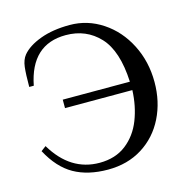

<svg xmlns="http://www.w3.org/2000/svg" viewBox="-104 -779 876 898"><g transform="rotate(-15 334.5 -330.0)"><path d="M32 -144 56 -162Q140 -21 281 -21Q358 -21 410 -61.5Q462 -102 487.5 -167.5Q513 -233 516 -310H190V-351H515Q508 -502 444 -570.5Q380 -639 281 -639Q113 -639 76 -449H54Q54 -511 58 -545Q62 -579 79 -600Q108 -635 168.5 -657.5Q229 -680 311 -680Q397 -680 469.5 -632Q542 -584 584 -501.5Q626 -419 626 -320Q626 -225 587.5 -147.5Q549 -70 477.5 -25Q406 20 311 20Q214 20 146.5 -18Q79 -56 32 -144Z"/></g></svg>

Font: El Messiri Medium
Style: Regular
Weight: 500
Designer: Mohamed Gaber
Foundry: Kief Type Foundry
Version: Version 2.007